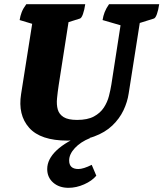

<svg xmlns="http://www.w3.org/2000/svg" viewBox="-20 -661 782 919"><path d="M303 12Q174 12 119.5 -49.5Q65 -111 81 -211L134 -547L74 -565Q77 -585 84 -603Q91 -621 106 -641H388Q384 -613 377 -593.5Q370 -574 362 -572L308 -555L261 -254Q256 -221 253 -190.5Q250 -160 256.5 -137Q263 -114 284.5 -100.5Q306 -87 349 -87Q399 -87 429.5 -103.5Q460 -120 477 -146Q494 -172 501.5 -201.5Q509 -231 513 -256L557 -540L471 -565Q474 -585 481 -603Q488 -621 502 -641H742Q738 -613 731 -593.5Q724 -574 716 -572L649 -551L596 -214Q590 -173 571 -133Q552 -93 517.5 -60Q483 -27 430 -7.5Q377 12 303 12ZM308 238Q263 238 234.5 213Q206 188 206 148Q206 101 251 58.5Q296 16 382 -18L411 0Q366 18 338.5 47.5Q311 77 311 107Q311 148 355 148Q379 148 419 128L441 180Q420 205 382.5 221.5Q345 238 308 238Z"/></svg>

Font: Petrona Black
Style: Italic
Weight: 900
Italic angle: -9°
Designer: Ringo R. Seeber
Foundry: Ringo R. Seeber
Version: Version 2.001; ttfautohint (v1.8.3)